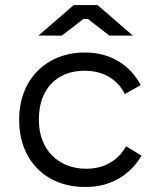

<svg xmlns="http://www.w3.org/2000/svg" viewBox="-20 -734 613 760"><path d="M506 -593 366 -714H272L132 -593H225L310 -659H328L413 -593ZM315 6H321C422 6 498 -45 540 -118L479 -155C452 -106 400 -66 322 -66H321C211 -66 134 -142 134 -257V-263C134 -380 204 -454 314 -454H315C391 -454 446 -418 474 -362L537 -397C498 -472 422 -526 319 -526H314C164 -526 56 -419 56 -263V-257C56 -100 162 6 315 6Z"/></svg>

Font: Fixel Display Regular
Style: Regular
Weight: 400
Designer: AlfaBravo + MacPaw
Foundry: Kyrylo Tkachov, Marchela Mozhyna, Serhii Makarenko, Maria Weinstein, Zakhar Kryvoshyya
Version: Version 1.211